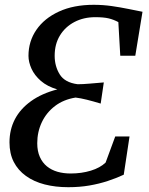

<svg xmlns="http://www.w3.org/2000/svg" viewBox="-20 -771 618 799"><path d="M264 8Q210.5 8 165.8 -3.5Q121 -15 88 -38.8Q55 -62.5 37.2 -97.2Q19.5 -132 19.5 -178.5Q19.5 -231.5 42 -274.8Q64.5 -318 109 -350Q153.5 -382 218.5 -399Q177 -411 150.2 -434.2Q123.5 -457.5 111 -485.2Q98.5 -513 98.5 -538.5Q98.5 -599 131.5 -647Q164.5 -695 225.5 -723Q286.5 -751 370 -751Q408 -751 444.8 -745.8Q481.5 -740.5 514.2 -733.8Q547 -727 573 -722L543 -539H480.5L472.5 -679Q453 -689.5 432.2 -694.5Q411.5 -699.5 376.5 -699.5Q328 -699.5 289.8 -679.5Q251.5 -659.5 229.5 -623.5Q207.5 -587.5 207.5 -539Q207.5 -495.5 228.5 -461.5Q249.5 -427.5 303 -420.5Q325 -420.5 352.8 -423Q380.5 -425.5 412 -428L399 -340Q367.5 -349.5 341.5 -356Q315.5 -362.5 294.5 -365Q244.5 -357 208.8 -329.8Q173 -302.5 154 -262.2Q135 -222 135 -175Q135 -142 145.8 -118Q156.5 -94 175.2 -78.8Q194 -63.5 219.2 -56.2Q244.5 -49 274 -49Q319.5 -49 358 -60.8Q396.5 -72.5 419.5 -94.5L459.5 -203H519L495 -44Q464 -29.5 428.2 -17.8Q392.5 -6 351.8 1Q311 8 264 8Z"/></svg>

Font: Merriweather 20pt
Style: Italic
Weight: 400
Italic angle: -7.8°
Version: Version 2.101